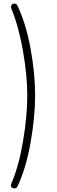

<svg xmlns="http://www.w3.org/2000/svg" viewBox="-20 -872 321 1077"><path d="M44 157Q86 59 109.5 -81.5Q133 -222 133 -337Q133 -448 109 -585.5Q85 -723 44 -823Q39 -836 45.5 -844.5Q52 -853 62.5 -852Q73 -851 78 -840Q126 -739 151.5 -599Q177 -459 177 -337Q177 -214 151 -69.5Q125 75 78 174Q73 184 62 185Q51 186 44.5 178Q38 170 44 157Z"/></svg>

Font: SN Pro Thin
Style: Regular
Weight: 200
Designer: Tobias Whetton
Foundry: Supernotes
Version: Version 1.003;Glyphs 3.3 (3324)